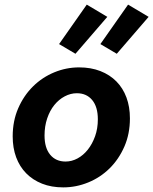

<svg xmlns="http://www.w3.org/2000/svg" viewBox="-20 -800 664 832"><path d="M254 12Q203 12 162.5 -4Q122 -20 93.5 -49Q65 -78 50 -118.5Q35 -159 35 -209Q35 -276 59 -331Q83 -386 123 -425.5Q163 -465 215 -486.5Q267 -508 323 -508Q374 -508 415 -492Q456 -476 484.5 -447Q513 -418 528 -377.5Q543 -337 543 -287Q543 -220 519 -165Q495 -110 455 -70.5Q415 -31 362.5 -9.5Q310 12 254 12ZM264 -100Q291 -100 316 -113.5Q341 -127 360.5 -151.5Q380 -176 392 -209.5Q404 -243 404 -283Q404 -337 379.5 -366.5Q355 -396 313 -396Q286 -396 260.5 -382.5Q235 -369 215.5 -345Q196 -321 184.5 -287Q173 -253 173 -213Q173 -159 197.5 -129.5Q222 -100 264 -100ZM307 -567 236 -609 356 -780 445 -727ZM486 -567 415 -609 535 -780 624 -727Z"/></svg>

Font: Source Code Pro
Style: Bold Italic
Weight: 700
Italic angle: -11°
Monospace: yes
Designer: Paul D. Hunt, Teo Tuominen
Foundry: Adobe Systems Incorporated
Version: Version 1.050;PS 1.000;hotconv 16.6.51;makeotf.lib2.5.65220